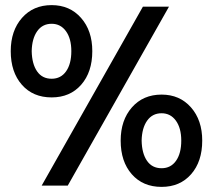

<svg xmlns="http://www.w3.org/2000/svg" viewBox="-20 -726 833 751"><path d="M182 -345Q109 -345 65.5 -394.5Q22 -444 22 -526Q22 -606 66 -656Q110 -706 182 -706Q253 -706 297 -656Q341 -606 341 -526Q341 -444 297.5 -394.5Q254 -345 182 -345ZM182 -418Q218 -418 238.5 -447Q259 -476 259 -526Q259 -575 238 -604Q217 -633 182 -633Q146 -633 125.5 -604Q105 -575 104 -526Q105 -476 125 -447Q145 -418 182 -418ZM143 0 539 -700H641L245 0ZM612 5Q539 5 495.5 -44.5Q452 -94 452 -176Q452 -256 496 -306Q540 -356 612 -356Q683 -356 727 -306Q771 -256 771 -176Q771 -94 727.5 -44.5Q684 5 612 5ZM612 -68Q648 -68 668.5 -97Q689 -126 689 -176Q689 -225 668 -254Q647 -283 612 -283Q576 -283 555.5 -254Q535 -225 534 -176Q535 -126 555 -97Q575 -68 612 -68Z"/></svg>

Font: Red Hat Display
Style: Bold
Weight: 700
Designer: Pentagram, MCKL
Foundry: Pentagram, MCKL
Version: Version 1.023; ttfautohint (v1.8.3)